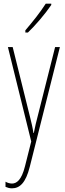

<svg xmlns="http://www.w3.org/2000/svg" viewBox="-20 -783 356 1045"><path d="M259 -756V-763H229C195 -711 163 -671 118 -618V-606H132C171 -643 226 -707 259 -756ZM23 -527 150 -13 116 122C97 198 70 216 45 216C34 216 20 212 10 206V234C22 239 32 242 45 242C87 242 120 213 142 125L306 -527H280L183 -142C177 -120 172 -99 164 -59H162C159 -73 161 -76 145 -140L49 -527Z"/></svg>

Font: Noto Sans Tamil ExtraCondensed Thin
Style: Regular
Weight: 100
Width: 2
Designer: Jelle Bosma - Monotype Design Team
Foundry: Monotype Imaging Inc.
Version: Version 2.004